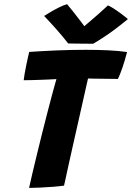

<svg xmlns="http://www.w3.org/2000/svg" viewBox="-20 -910 644 937"><path d="M95.6 -518.4Q96.5 -529.2 100.1 -549.5Q103.6 -569.8 108.2 -592.1Q112.8 -614.4 116.8 -632.2Q120.8 -650.1 122.6 -656.6Q180 -660.6 252.6 -663.8Q325.1 -666.9 398.6 -666.9Q454 -666.9 506.1 -664.6Q558.1 -662.2 600.1 -656.1Q589.5 -614.6 577.1 -578.7Q564.6 -542.8 555.4 -524.8Q545.8 -524.9 528 -525.1Q510.2 -525.2 488.5 -525.6Q466.8 -525.9 445.9 -526.1Q425.1 -526.4 409.5 -526.8Q405.4 -508.2 397.2 -472.4Q389 -436.5 378.7 -390.2Q368.4 -343.9 356.9 -293.2Q345.4 -242.5 334.4 -193.6Q323.4 -144.6 314.4 -103.8Q305.5 -62.9 299.7 -36.2Q293.9 -9.6 292.5 -4.1Q271.5 -1 238.8 1.6Q206 4.2 173.9 5.6Q141.8 7 121.9 7Q128.5 -22.4 138.1 -64.1Q147.8 -105.9 159.8 -154.7Q171.8 -203.5 184.4 -254.8Q197.1 -306 209.8 -354.9Q222.4 -403.8 233.5 -445Q239.8 -468 245.2 -488Q250.8 -508 255.4 -524Q237.9 -522.8 217.6 -522Q197.4 -521.2 176.2 -520.4Q155.1 -519.5 134.5 -519.1Q113.9 -518.6 95.6 -518.4ZM506.8 -883.6Q519 -878.5 534.2 -868.8Q549.5 -859 564.4 -848.1Q579.2 -837.2 590.2 -828.4Q601.1 -819.6 604.1 -816.8Q538.9 -763.2 495.6 -734.8Q452.2 -706.2 434.8 -696.5Q424.1 -696.5 401.1 -696.8Q378 -697 353.4 -697.2Q328.8 -697.5 312.8 -697.9Q285.6 -732.8 256.6 -765.5Q227.6 -798.2 195.4 -832.2Q207.2 -839.6 226.8 -851.4Q246.4 -863.1 268.2 -873.9Q290 -884.8 307.4 -889.6Q321.6 -872.6 335.6 -855.1Q349.6 -837.6 361.5 -821.9Q373.4 -806.2 382.2 -794.8Q391 -783.2 394.5 -778.2H386.6Q394.4 -784.6 415 -802.2Q435.6 -819.9 460.8 -841.9Q486 -864 506.8 -883.6Z"/></svg>

Font: Grandstander Thin
Style: Italic
Weight: 100
Italic angle: -15°
Designer: Tyler Finck
Foundry: Etcetera Type Co
Version: Version 1.200